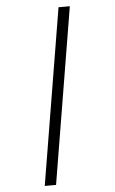

<svg xmlns="http://www.w3.org/2000/svg" viewBox="-63 -865 626 1049"><g transform="rotate(-5 250.0 -340.0)"><path d="M139 143 299 -823H361L201 143Z"/></g></svg>

Font: Iosevka SS18 Light
Style: Italic
Weight: 300
Italic angle: -9°
Monospace: yes
Designer: Belleve Invis
Foundry: Belleve Invis
Version: Version 25.1.1; ttfautohint (v1.8.4)